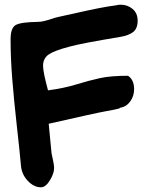

<svg xmlns="http://www.w3.org/2000/svg" viewBox="-20 -680 635 816"><path d="M490 -222 487 -219Q476 -216 463.5 -213.5Q451 -211 431 -207.5Q411 -204 347 -190Q283 -176 187 -154Q198 -37 199 -29Q200 -23 205 -0.5Q210 22 210 34Q210 57 192 86.5Q174 116 154 116Q124 116 98 88.5Q72 61 69 23Q64 -34 51.5 -145Q39 -256 32 -345Q25 -434 25 -513Q25 -561 46.5 -573.5Q68 -586 140 -587Q153 -587 167.5 -590.5Q182 -594 200 -600Q218 -606 228 -608Q252 -613 305 -625Q358 -637 398.5 -645Q439 -653 477 -658Q482 -660 493 -660Q522 -660 543.5 -642Q565 -624 565 -592Q565 -559 546 -544Q527 -529 490 -523Q327 -496 276 -482Q211 -465 187 -448.5Q163 -432 163 -400Q163 -374 184 -296Q252 -305 305.5 -321.5Q359 -338 405 -348Q451 -358 524 -358Q550 -341 550 -301Q550 -272 533.5 -249Q517 -226 490 -222Z"/></svg>

Font: Because We Learn
Style: Regular
Weight: 400
Designer: Liz Wetzel, Aaron Williamson, Russ McMullin
Foundry: Red Hat
Version: Version 1.000